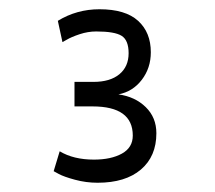

<svg xmlns="http://www.w3.org/2000/svg" viewBox="-20 -682 465 415"><path d="M141 -505H182Q218 -505 238 -521.5Q258 -538 258 -567Q258 -595 243 -604.5Q228 -614 188 -614Q170 -614 152 -608Q134 -602 124 -596L115 -591L105 -637Q146 -662 195 -662Q251 -662 278.5 -637Q306 -612 306 -569Q306 -535 286.5 -509.5Q267 -484 236 -478Q272 -473 295 -450.5Q318 -428 318 -394Q318 -344 284.5 -315.5Q251 -287 191 -287Q166 -287 142 -293.5Q118 -300 107 -306L96 -312L109 -355Q139 -337 183 -337Q220 -337 243.5 -350Q267 -363 267 -389Q267 -452 180 -452H141Z"/></svg>

Font: Gudea
Style: Regular
Weight: 400
Designer: Agustina Mingote
Foundry: Agustina Mingote
Version: Version 1.002